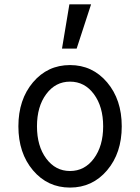

<svg xmlns="http://www.w3.org/2000/svg" viewBox="-20 -847 640 877"><path d="M469.2 -69.1Q402.3 9.8 299.8 9.8Q197.3 9.8 130.6 -69.1Q64 -147.9 64 -270Q64 -392.1 130.6 -470.9Q197.3 -549.8 299.8 -549.8Q402.3 -549.8 469.2 -470.9Q536.1 -392.1 536.1 -270Q536.1 -147.9 469.2 -69.1ZM299.8 -65.9Q366.7 -65.9 408.9 -123Q451.2 -180.2 451.2 -270Q451.2 -359.9 408.9 -417Q366.7 -474.1 299.8 -474.1Q233.4 -474.1 191.2 -417.2Q148.9 -360.4 148.9 -270Q148.9 -179.7 191.2 -122.8Q233.4 -65.9 299.8 -65.9ZM396 -827.1 330.1 -625H263.2L296.9 -827.1Z"/></svg>

Font: CommitMono
Style: Regular
Weight: 400
Monospace: yes
Designer: Eigil Nikolajsen
Foundry: Eigil Nikolajsen
Version: Version 1.143